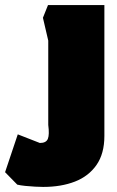

<svg xmlns="http://www.w3.org/2000/svg" viewBox="-50 -493 460 756"><path d="M120 243Q108 243 88.5 242Q69 241 49.5 239Q30 237 18 234L-30 185L20 36L107 70Q132 70 138.5 53.5Q145 37 140 -1V-333L119 -423L139 -473H361V42Q361 112 330 156.5Q299 201 245 222Q191 243 120 243Z"/></svg>

Font: Rowdies
Style: Bold
Weight: 700
Designer: Jaikishan Patel
Version: Version 1.000; ttfautohint (v1.8.3)